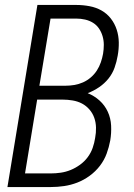

<svg xmlns="http://www.w3.org/2000/svg" viewBox="-20 -755 540 775"><path d="M10 0 131 -735H288Q315 -735 341.5 -730Q368 -725 390 -712.5Q412 -700 427.5 -680Q443 -660 451 -635.5Q459 -611 459.5 -584Q460 -557 455 -530Q451 -506 442.5 -482Q434 -458 418 -438Q402 -418 380 -403Q358 -388 334 -379Q361 -368 382 -349Q403 -330 415 -304Q427 -278 428.5 -248Q430 -218 425 -188Q420 -161 410.5 -135Q401 -109 383.5 -86Q366 -63 342 -45.5Q318 -28 292 -18Q266 -8 239 -4Q212 0 185 0ZM139 -409H245Q262 -409 280 -412Q298 -415 315 -422.5Q332 -430 346.5 -442.5Q361 -455 371 -470.5Q381 -486 387 -503.5Q393 -521 396 -538Q399 -556 399 -574Q399 -592 394 -609Q389 -626 379.5 -640Q370 -654 355.5 -663Q341 -672 323.5 -676Q306 -680 288 -680H184ZM185 -55Q205 -55 225.5 -58Q246 -61 265.5 -69Q285 -77 303 -90Q321 -103 334 -120.5Q347 -138 354 -158Q361 -178 364 -198Q368 -219 367.5 -240Q367 -261 360.5 -279.5Q354 -298 341 -313Q328 -328 311 -337Q294 -346 273.5 -349.5Q253 -353 232 -353H130L81 -55Z"/></svg>

Font: Iosevka SS18 Light
Style: Italic
Weight: 300
Italic angle: -9°
Monospace: yes
Designer: Belleve Invis
Foundry: Belleve Invis
Version: Version 25.1.1; ttfautohint (v1.8.4)